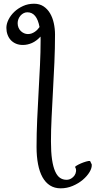

<svg xmlns="http://www.w3.org/2000/svg" viewBox="-20 -777 518 1041"><path d="M131.3 -592.3Q142.6 -592.3 152.1 -595.9Q161.6 -599.6 169.4 -605Q177.2 -610.4 183.6 -617.2Q189.9 -624 194.3 -630.4Q179.7 -710.4 128.4 -710.4Q117.7 -710.4 108.2 -705.6Q98.6 -700.7 91.3 -692.4Q84 -684.1 79.8 -673.3Q75.7 -662.6 75.7 -651.4Q75.7 -638.2 80.3 -627.2Q85 -616.2 92.8 -608.6Q100.6 -601.1 110.6 -596.7Q120.6 -592.3 131.3 -592.3ZM14.6 -626Q14.6 -647.5 26.1 -670.7Q37.6 -693.8 57.6 -712.9Q77.6 -731.9 105 -744.4Q132.3 -756.8 164.6 -756.8Q194.3 -756.8 215.8 -742.7Q237.3 -728.5 251.2 -705.1Q265.1 -681.6 271.7 -651.4Q278.3 -621.1 278.3 -589.4Q278.3 -515.1 274.9 -438.2Q271.5 -361.3 267.3 -286.6Q263.2 -211.9 259.8 -141.6Q256.3 -71.3 256.3 -10.3Q256.3 48.3 262.2 88.1Q268.1 127.9 279.1 152.3Q290 176.8 305.4 187.3Q320.8 197.8 340.3 197.8Q354.5 197.8 366 190.9Q377.4 184.1 384.3 173.8Q391.1 163.6 392.3 151.4Q393.6 139.2 387.2 128.9Q385.7 127 395.5 120.8Q405.3 114.7 418.9 108.9Q432.6 103 446.8 98.9Q460.9 94.7 468.3 95.7L477.5 114.7Q479 133.3 465.6 155.8Q452.1 178.2 428.7 198Q405.3 217.8 374 231Q342.8 244.1 309.1 244.1Q275.9 244.1 251.2 228.5Q226.6 212.9 210.4 183.8Q194.3 154.8 186.3 113.3Q178.2 71.8 178.2 19.5Q178.2 -52.7 181.6 -128.2Q185.1 -203.6 189.2 -277.8Q193.4 -352.1 196.8 -423.6Q200.2 -495.1 200.2 -559.6Q200.2 -564.5 200 -569.1Q199.7 -573.7 199.7 -578.6Q177.7 -554.7 153.3 -543.9Q128.9 -533.2 104 -533.2Q83 -533.2 66.4 -540.3Q49.8 -547.4 38.3 -559.8Q26.9 -572.3 20.8 -589.4Q14.6 -606.4 14.6 -626Z"/></svg>

Font: Noto Serif Devanagari
Style: Bold
Weight: 700
Designer: Monotype Design Team
Foundry: Monotype Imaging Inc.
Version: Version 1.01